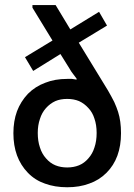

<svg xmlns="http://www.w3.org/2000/svg" viewBox="-20 -748 544 777"><path d="M252 9.8Q301.8 9.8 340.8 -4.9Q380.9 -18.6 411.1 -48.8Q440.4 -78.1 455.1 -118.2Q469.7 -158.2 469.7 -209Q469.7 -233.4 466.8 -254.9Q463.9 -276.4 458 -294.9Q452.1 -313.5 442.4 -335Q431.6 -356.4 417 -381.8Q377.9 -446.3 298.8 -575.2Q327.1 -592.8 413.1 -644.5Q405.3 -659.2 380.9 -700.2Q351.6 -682.6 264.6 -628.9Q250 -653.3 205.1 -727.5Q181.6 -727.5 111.3 -727.5Q111.3 -725.6 111.3 -716.8Q130.9 -683.6 192.4 -584Q164.1 -567.4 81.1 -516.6Q88.9 -502.9 114.3 -460.9Q141.6 -477.5 224.6 -529.3Q234.4 -514.6 261.7 -469.7Q267.6 -459 275.4 -449.2Q282.2 -439.5 290 -429.7Q290 -428.7 290 -425.8Q281.2 -427.7 271.5 -428.7Q261.7 -428.7 252 -428.7Q202.1 -428.7 163.1 -413.1Q123 -398.4 92.8 -368.2Q63.5 -336.9 48.8 -297.9Q34.2 -257.8 34.2 -209Q34.2 -159.2 48.8 -119.1Q63.5 -79.1 92.8 -48.8Q122.1 -18.6 162.1 -4.9Q202.1 9.8 252 9.8ZM371.1 -210Q371.1 -176.8 362.3 -151.4Q354.5 -126 337.9 -107.4Q321.3 -87.9 299.8 -79.1Q278.3 -70.3 252 -70.3Q225.6 -70.3 204.1 -79.1Q182.6 -87.9 166 -107.4Q149.4 -126 141.6 -151.4Q132.8 -176.8 132.8 -210Q132.8 -241.2 141.6 -266.6Q149.4 -292 166 -310.5Q182.6 -329.1 204.1 -338.9Q224.6 -347.7 252 -347.7Q278.3 -347.7 299.8 -338.9Q321.3 -329.1 337.9 -310.5Q354.5 -293 362.3 -267.6Q371.1 -242.2 371.1 -210Z"/></svg>

Font: TextaAlt
Style: Bold
Weight: 400
Designer: Daniel Hernandez & Miguel Hernandez
Version: Version 1.005;com.myfonts.easy.latinotype.texta.alt-bold.wfk